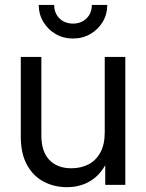

<svg xmlns="http://www.w3.org/2000/svg" viewBox="-20 -755 597 784"><path d="M253.4 9.3Q201.2 9.3 158.2 -13.4Q115.2 -36.1 90.1 -82Q64.9 -127.9 64.9 -196.3V-522.5H148.9V-202.1Q148.9 -136.2 181.4 -102.1Q213.9 -67.9 271.5 -67.9Q309.6 -67.9 340.3 -83.3Q371.1 -98.6 389.4 -131.6Q407.7 -164.6 407.7 -214.8V-522.5H491.7V0H409.7V-126.5H430.7Q405.3 -55.7 359.9 -23.2Q314.5 9.3 253.4 9.3ZM277.8 -597.7Q238.8 -597.7 207.3 -616Q175.8 -634.3 157 -665.5Q138.2 -696.8 138.2 -734.9H201.2Q201.2 -701.2 222.9 -679.9Q244.6 -658.7 278.3 -658.7Q311.5 -658.7 333.3 -679.9Q355 -701.2 355 -734.9H418Q418 -696.8 399.4 -665.8Q380.9 -634.8 349.1 -616.2Q317.4 -597.7 277.8 -597.7Z"/></svg>

Font: Inter 28pt
Style: Regular
Weight: 400
Designer: Rasmus Andersson
Foundry: rsms
Version: Version 4.001;git-66647c0bb